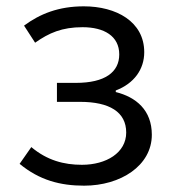

<svg xmlns="http://www.w3.org/2000/svg" viewBox="-20 -574 545 607"><path d="M246 13C361 13 460 -50 460 -148C460 -226 410 -267 346 -283V-288C404 -310 436 -355 436 -409C436 -506 347 -554 245 -554C165 -554 106 -530 56 -493L91 -439C135 -470 176 -488 241 -488C309 -488 357 -460 357 -402C357 -346 312 -312 220 -312H160V-252H233C326 -252 379 -220 379 -155C379 -91 316 -53 239 -53C182 -53 129 -67 79 -109L42 -56C105 -4 171 13 246 13Z"/></svg>

Font: Noto Sans HK DemiLight
Style: Regular
Weight: 350
Designer: Ryoko NISHIZUKA 西塚涼子 (kana, bopomofo & ideographs); Paul D. Hunt (Latin, Greek & Cyrillic); Sandoll Communications 산돌커뮤니
Foundry: Adobe
Version: Version 2.004;hotconv 1.0.118;makeotfexe 2.5.65603